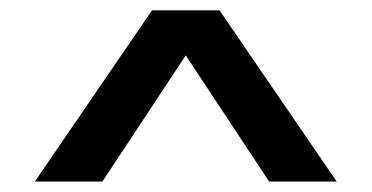

<svg xmlns="http://www.w3.org/2000/svg" viewBox="-20 -785 714 369"><path d="M401.9 -765.1H272.1L47 -436.1H176.8L337 -678.5L497.2 -436.1H627.1Z"/></svg>

Font: PleaseOptimize
Style: Demi-Bold
Weight: 600
Version: Version 001.000